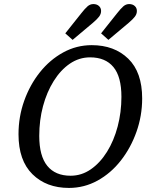

<svg xmlns="http://www.w3.org/2000/svg" viewBox="-20 -908 728 944"><path d="M319 16Q208 16 139.5 -51.5Q71 -119 71 -248Q71 -334 99 -412.5Q127 -491 176 -552.5Q225 -614 290.5 -650Q356 -686 431 -686Q542 -686 610.5 -619.5Q679 -553 679 -424Q679 -339 651 -260Q623 -181 574 -118.5Q525 -56 459.5 -20Q394 16 319 16ZM327 -44Q381 -44 426.5 -75.5Q472 -107 506 -161.5Q540 -216 558.5 -286Q577 -356 577 -432Q577 -531 537.5 -578.5Q498 -626 423 -626Q369 -626 323.5 -595Q278 -564 244 -509.5Q210 -455 191.5 -386Q173 -317 173 -240Q173 -141 212.5 -92.5Q252 -44 327 -44ZM301 -744 379 -842Q397 -865 410 -876.5Q423 -888 439 -888Q456 -888 466.5 -878.5Q477 -869 477 -854Q477 -839 467 -826Q457 -813 437 -796L337 -712ZM477 -744 555 -842Q573 -865 586 -876.5Q599 -888 615 -888Q632 -888 642.5 -878.5Q653 -869 653 -854Q653 -839 643 -826Q633 -813 613 -796L513 -712Z"/></svg>

Font: Source Serif 4 Caption
Style: Italic
Weight: 400
Italic angle: -12°
Designer: Frank Grießhammer
Foundry: Adobe Systems Incorporated
Version: Version 4.004;hotconv 1.0.117;makeotfexe 2.5.65602